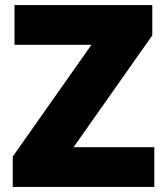

<svg xmlns="http://www.w3.org/2000/svg" viewBox="-20 -734 651 754"><path d="M586 0H30V-119L339 -558H37V-714H578V-595L269 -156H586Z"/></svg>

Font: Noto Sans Thai Black
Style: Regular
Weight: 900
Version: Version 2.001